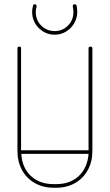

<svg xmlns="http://www.w3.org/2000/svg" viewBox="-20 -878 516 902"><path d="M396 -651Q396 -659 405 -659Q414 -659 414 -651V-169Q414 -118 392.5 -79Q371 -40 332.5 -18Q294 4 244 4H232Q182 4 143.5 -18Q105 -40 83.5 -79Q62 -118 62 -169V-651Q62 -659 71 -659Q79 -659 79 -651V-172H396ZM232 -13H244Q310 -13 350.5 -51.5Q391 -90 396 -155H80Q84 -90 125 -51.5Q166 -13 232 -13ZM322 -847V-849Q322 -858 331 -858Q338 -858 340 -851Q341 -845 342 -837Q343 -829 343 -822Q343 -793 328.5 -768.5Q314 -744 290 -729.5Q266 -715 237 -715Q194 -715 162.5 -746Q131 -777 131 -822Q131 -829 132 -837Q133 -845 135 -851Q136 -858 143 -858Q152 -858 152 -848V-847Q150 -841 149 -834.5Q148 -828 148 -822Q148 -783 174 -757.5Q200 -732 237 -732Q274 -732 299.5 -758Q325 -784 325 -822Q325 -828 324 -834.5Q323 -841 322 -847Z"/></svg>

Font: Libertine Sup Thin
Style: Regular
Weight: 100
Designer: Bastien Sozeau
Foundry: NBR — Bastien Sozeau
Version: Version 2.003; ttfautohint (v1.8.4.7-5d5b);gftools[0.9.33]